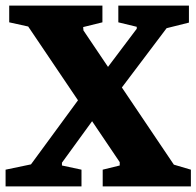

<svg xmlns="http://www.w3.org/2000/svg" viewBox="-37 -668 704 688"><path d="M331 0V-60L392 -75V-87L64 -573L-4 -588V-648H330V-588L261 -571L262 -559L586 -78L647 -60V0ZM-17 0V-60L74 -79L253 -323L302 -246L185 -85V-75L255 -60V0ZM388 -339 340 -415 453 -565V-572L387 -588V-648H640V-587L560 -567Z"/></svg>

Font: Faustina Light ExtraBold
Style: Regular
Weight: 800
Version: Version 1.200